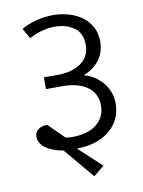

<svg xmlns="http://www.w3.org/2000/svg" viewBox="-85 -697 648 868"><g transform="rotate(-10 239.5 -263.0)"><path d="M179 -83Q194 -80 207 -80Q282 -80 322 -112.5Q362 -145 362 -197Q362 -254 320 -284Q278 -314 207 -314H130V-368H193Q259 -368 300.5 -397Q342 -426 342 -480Q342 -534 306 -559.5Q270 -585 216 -585Q190 -585 160.5 -577.5Q131 -570 100 -553L73 -600Q102 -618 141.5 -628Q181 -638 219 -638Q256 -638 290.5 -628Q325 -618 351.5 -598.5Q378 -579 393.5 -550Q409 -521 409 -484Q409 -436 382.5 -400Q356 -364 309 -346Q333 -340 354.5 -326.5Q376 -313 392.5 -294Q409 -275 419 -250Q429 -225 429 -195Q429 -157 414 -126Q399 -95 372 -72.5Q345 -50 306.5 -37.5Q268 -25 221 -25L326 72L277 112L160 -27Q140 -30 120.5 -36.5Q101 -43 85.5 -53Q70 -63 60 -77Q50 -91 50 -109Q50 -129 65.5 -141.5Q81 -154 107 -154Z"/></g></svg>

Font: Mukta Light
Style: Regular
Weight: 300
Designer: Girish Dalvi and Yashodeep Gholap
Foundry: Ek Type
Version: Version 2.538;PS 1.002;hotconv 16.6.51;makeotf.lib2.5.65220;